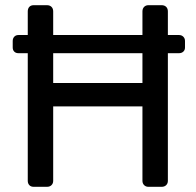

<svg xmlns="http://www.w3.org/2000/svg" viewBox="-20 -720 754 740"><path d="M51 -515Q41 -515 35 -521Q29 -527 29 -537V-562Q29 -572 35 -578.5Q41 -585 51 -585H670Q680 -585 686.5 -578.5Q693 -572 693 -562V-537Q693 -527 686.5 -521Q680 -515 670 -515ZM110 0Q99 0 93 -6.5Q87 -13 87 -23V-676Q87 -687 93 -693.5Q99 -700 110 -700H161Q172 -700 178.5 -693.5Q185 -687 185 -676V-400H529V-676Q529 -687 535.5 -693.5Q542 -700 552 -700H603Q614 -700 620.5 -693.5Q627 -687 627 -676V-23Q627 -13 620.5 -6.5Q614 0 603 0H552Q542 0 535.5 -6.5Q529 -13 529 -23V-310H185V-23Q185 -13 178.5 -6.5Q172 0 161 0Z"/></svg>

Font: Rubik Light
Style: Regular
Weight: 400
Version: Version 2.101